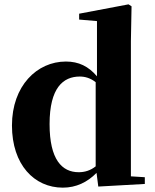

<svg xmlns="http://www.w3.org/2000/svg" viewBox="-20 -846 713 883"><path d="M432 12 646 0V-31L582 -35V-657L585 -817L571 -826L344 -783V-756L426 -749V-495C387 -541 342 -563 283 -563C150 -563 35 -451 35 -269C35 -88 138 17 269 17C330 17 382 -8 424 -51ZM420 -81C396 -62 370 -54 342 -54C265 -54 208 -112 208 -275C208 -443 271 -494 347 -494C371 -494 396 -487 420 -468Z"/></svg>

Font: Noto Serif CJK HK Black
Style: Regular
Weight: 900
Designer: Ryoko NISHIZUKA 西塚涼子 (kana & ideographs); Frank Grießhammer (Latin, Greek & Cyrillic); Wenlong ZHANG 张文龙 (bopomofo); San
Foundry: Adobe
Version: Version 2.001;hotconv 1.1.0;makeotfexe 2.6.0